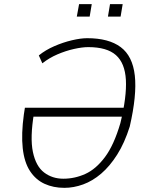

<svg xmlns="http://www.w3.org/2000/svg" viewBox="-20 -897 710 925"><path d="M290 8Q237 8 194.5 -11.5Q152 -31 124.5 -73Q97 -115 89.5 -183Q82 -251 95 -346L100 -378H600L594 -335H123L144 -353Q124 -234 138.5 -165Q153 -96 192.5 -66Q232 -36 285 -36Q340 -36 391 -59Q442 -82 485.5 -140Q529 -198 560 -304Q591 -431 586.5 -512Q582 -593 538.5 -631.5Q495 -670 405 -670Q376 -670 336 -661Q296 -652 256.5 -635Q217 -618 184 -592L167 -630Q199 -656 241.5 -674.5Q284 -693 326.5 -703Q369 -713 400 -713Q504 -713 561.5 -670Q619 -627 629.5 -533Q640 -439 605 -287Q580 -208 544.5 -152Q509 -96 467.5 -60.5Q426 -25 380.5 -8.5Q335 8 290 8ZM500 -817 510 -877H571L561 -817ZM350 -817 361 -877H422L412 -817Z"/></svg>

Font: Nunito Sans 7pt Condensed ExtraLight
Style: Italic
Weight: 250
Width: 3
Italic angle: -9°
Designer: Vernon Adams
Foundry: Vernon Adams
Version: Version 3.101;gftools[0.9.27]